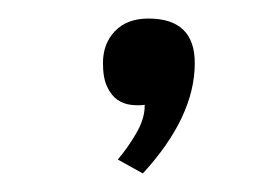

<svg xmlns="http://www.w3.org/2000/svg" viewBox="-20 -240 279 207"><path d="M190 -172Q190 -114 134 -53L107 -68Q118 -81 127 -96.5Q136 -112 136 -126V-127Q129 -126 121 -127Q113 -128 106.5 -132.5Q100 -137 95.5 -146.5Q91 -156 91 -172Q91 -193 104 -206.5Q117 -220 140 -220Q190 -220 190 -172Z"/></svg>

Font: Ekushey Ghorautra
Style: Bold
Weight: 700
Designer: Al Mamun Sumon
Foundry: Al Mamun Sumon
Version: Version 1.0